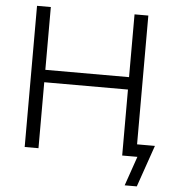

<svg xmlns="http://www.w3.org/2000/svg" viewBox="-58 -762 854 962"><g transform="rotate(5 369.5 -281.0)"><path d="M648.9 -710V0H579.5V-331.8H158.5V0H89.1V-710H158.5V-394.2H579.5V-710ZM604.9 147.7 666.7 -30.9 704.7 0H595.8V-62.3H738.7L665.9 147.7Z"/></g></svg>

Font: Raleway Thin
Style: Regular
Weight: 100
Designer: Matt McInerney, Pablo Impallari, Rodrigo Fuenzalida
Foundry: Matt McInerney, Pablo Impallari, Rodrigo Fuenzalida
Version: Version 4.026